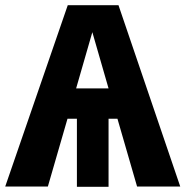

<svg xmlns="http://www.w3.org/2000/svg" viewBox="-33 -713 709 734"><path d="M656 0 420 -693H226L-13 0H150L225 -259H261V1H382V-259H416L491 0ZM320 -590 382 -375H258Z"/></svg>

Font: Fira Sans
Style: Bold
Weight: 700
Designer: Carrois Corporate & Edenspiekermann AG
Foundry: Carrois Corporate GbR & Edenspiekermann AG
Version: Version 4.203